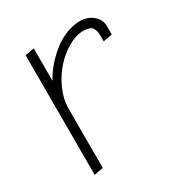

<svg xmlns="http://www.w3.org/2000/svg" viewBox="-126 -594 643 683"><g transform="rotate(-30 195.5 -252.0)"><path d="M106 -500 68.8 -493.2V-2L106 -8.8V-252Q106 -290 123.5 -329.6Q141.1 -369.1 167.7 -398.7Q194.3 -428.2 226.8 -447Q259.3 -465.8 288.1 -465.8Q316.4 -465.8 325.2 -454.3Q334 -442.9 334 -418.9V-397L371.1 -403.8V-438Q371.1 -464.8 349.4 -483.4Q327.6 -502 295.9 -502Q265.6 -502 234.9 -488.8Q204.1 -475.6 179.4 -454.6Q154.8 -433.6 136 -410.9Q117.2 -388.2 106 -366.2Z"/></g></svg>

Font: Comic Neue Angular Light
Style: Regular
Weight: 300
Designer: Craig Rozynski
Foundry: Craig Rozynski
Version: Version 2.003